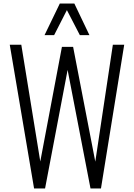

<svg xmlns="http://www.w3.org/2000/svg" viewBox="-20 -1062 755 1082"><path d="M172 0 35 -810H100L207 -152L329 -798H392L517 -151L616 -810H680L549 0H490L361 -668L234 0ZM231 -864 317 -1042H399L484 -864H430L357 -1005L285 -864Z"/></svg>

Font: Oswald Light
Style: Regular
Weight: 300
Designer: Vernon Adams
Foundry: Vernon Adams
Version: Version 4.103;gftools[0.9.33.dev8+g029e19f]